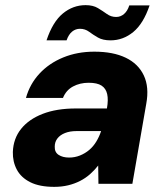

<svg xmlns="http://www.w3.org/2000/svg" viewBox="-20 -715 644 747"><path d="M191 12Q134 12 98 -6Q62 -24 45.5 -55Q29 -86 30 -124Q32 -176 62 -213.5Q92 -251 146 -272Q200 -293 275 -293H396Q402 -327 397 -349Q392 -371 375 -382Q358 -393 325 -393Q291 -393 264 -378.5Q237 -364 225 -334H81Q96 -388 133.5 -428.5Q171 -469 226 -491.5Q281 -514 347 -514Q420 -514 469 -490.5Q518 -467 539.5 -421.5Q561 -376 549 -311L495 0H363L362 -71Q348 -53 330.5 -37.5Q313 -22 291.5 -11Q270 0 245 6Q220 12 191 12ZM249 -102Q271 -102 291 -110Q311 -118 327 -131.5Q343 -145 354.5 -164Q366 -183 373 -204V-205H277Q252 -205 233 -197.5Q214 -190 203.5 -176.5Q193 -163 193 -145Q192 -123 208 -112.5Q224 -102 249 -102ZM161 -558Q185 -630 224.5 -662.5Q264 -695 313 -695Q342 -695 361 -683.5Q380 -672 396 -660.5Q412 -649 432 -649Q449 -649 462.5 -660.5Q476 -672 483 -694H562Q538 -623 498.5 -590.5Q459 -558 410 -558Q380 -558 361 -569Q342 -580 326.5 -591.5Q311 -603 291 -603Q274 -603 260.5 -592Q247 -581 239 -558Z"/></svg>

Font: DM Sans 16pt Black
Style: Italic
Weight: 900
Italic angle: -10°
Version: Version 4.004;gftools[0.9.30]